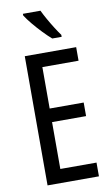

<svg xmlns="http://www.w3.org/2000/svg" viewBox="-102 -994 606 1045"><g transform="rotate(-10 201.0 -471.5)"><path d="M357 0H73V-714H357V-639H157V-410H345V-335H157V-76H357ZM200 -943Q211 -920 226.5 -892.5Q242 -865 258.5 -839Q275 -813 289 -794V-783H237Q217 -800 190.5 -827.5Q164 -855 140 -884Q116 -913 103 -934V-943Z"/></g></svg>

Font: Noto Sans Gurmukhi ExtraCondensed
Style: Regular
Weight: 400
Width: 2
Designer: Jelle Bosma - Monotype Design Team
Foundry: Monotype Imaging Inc.
Version: Version 2.004; ttfautohint (v1.8.4.7-5d5b)